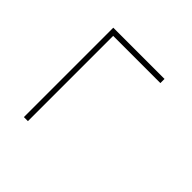

<svg xmlns="http://www.w3.org/2000/svg" viewBox="-30 -499 571 571"><g transform="rotate(-45 256.0 -213.0)"><path d="M436 -105.5H418.5V-311.5H436ZM60 -304V-321H436V-304Z"/></g></svg>

Font: Anek Odia Medium Thin
Style: Regular
Weight: 250
Version: Version 1.003